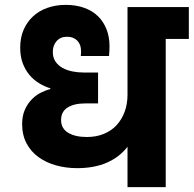

<svg xmlns="http://www.w3.org/2000/svg" viewBox="-20 -769 796 789"><path d="M297 -78Q251 -78 210 -89.5Q169 -101 138 -123.5Q107 -146 89 -180Q71 -214 71 -259Q71 -292 81.5 -316.5Q92 -341 109 -359Q126 -377 146.5 -387.5Q167 -398 187 -403V-406Q164 -413 141.5 -426.5Q119 -440 101.5 -460.5Q84 -481 73.5 -509Q63 -537 63 -573Q63 -614 77 -646.5Q91 -679 116 -702Q141 -725 175.5 -737Q210 -749 250 -749Q293 -749 327 -736.5Q361 -724 383.5 -701.5Q406 -679 418 -648Q430 -617 430 -580Q430 -571 429.5 -559Q429 -547 428 -539H312Q313 -547 313 -551.5Q313 -556 313 -560Q313 -586 297.5 -602Q282 -618 256 -618Q228 -618 212.5 -600Q197 -582 197 -556Q197 -532 208 -516Q219 -500 237 -490Q255 -480 277.5 -475.5Q300 -471 323 -471H383V-344H330Q284 -344 257.5 -327Q231 -310 231 -276Q231 -241 260 -223.5Q289 -206 337 -206Q375 -206 406 -218.5Q437 -231 458.5 -254Q480 -277 492 -309Q504 -341 504 -380V-740H756V-609H661V0H504V-166Q472 -124 420 -101Q368 -78 297 -78Z"/></svg>

Font: SVN-Poppins
Style: Bold
Weight: 700
Designer: Ninad Kale (Devanagari), Jonny Pinhorn (Latin)
Foundry: Indian Type Foundry
Version: Version 3.200;PS 1.000;hotconv 16.6.54;makeotf.lib2.5.65590